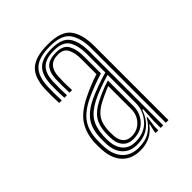

<svg xmlns="http://www.w3.org/2000/svg" viewBox="-133 -883 587 587"><g transform="rotate(-45 160.0 -590.0)"><path d="M253 -380.5V-701.5Q253 -747.2 235.2 -771.9Q217.5 -796.5 167.2 -796.5Q119.8 -796.5 98.8 -777Q77.8 -757.5 76 -714Q75.5 -698.2 75.6 -684.8Q75.8 -671.2 76.5 -653.8H65.5Q63.5 -684.2 64.8 -714Q66.8 -763 90.5 -784.1Q114.2 -805.2 167.2 -805.2Q224.2 -805.2 244.4 -778.4Q264.5 -751.5 264.5 -701.5V-380.5ZM230.8 -380.5V-411.8L233.5 -459.2H230Q220 -429.5 198.4 -412.1Q176.8 -394.8 143.5 -394.8Q115.5 -394.8 98.5 -411.8Q81.5 -428.8 79 -459.5Q78 -474.2 78.8 -492.8Q80.5 -528.2 96.2 -550.4Q112 -572.5 146.5 -589.2Q162.5 -596.8 187.5 -605.9Q212.5 -615 231 -620V-701.5Q231 -736 218.2 -757.4Q205.5 -778.8 167.2 -778.8Q132.5 -778.8 116.1 -763.2Q99.8 -747.8 98.5 -713Q98 -699 98 -685.4Q98 -671.8 98.8 -653.8H87.8Q86 -685.2 87.2 -713.2Q88.8 -752.2 107.5 -770Q126.2 -787.8 167.2 -787.8Q211 -787.8 226.5 -764.9Q242 -742 242 -701.5V-380.5ZM138.5 -375.2Q103 -375.2 81.5 -396.5Q60 -417.8 56.8 -458Q55.5 -474.2 56.2 -493.2Q58.5 -531.2 76.4 -558.4Q94.2 -585.5 138 -607Q154 -615 172.4 -622.6Q190.8 -630.2 208.2 -635.5V-701.5Q208.2 -728 199.6 -744.6Q191 -761.2 167.2 -761.2Q122.8 -761.2 120.8 -712Q120.2 -703 120.2 -687.1Q120.2 -671.2 121.2 -653.8H110Q109.2 -670.2 109.2 -685.1Q109.2 -700 109.5 -712.5Q110.8 -741.5 124.2 -755.8Q137.8 -770 167.2 -770Q198.5 -770 209 -750.8Q219.5 -731.5 219.5 -701.5V-627.5Q201.5 -622.2 180.4 -614.2Q159.2 -606.2 142.2 -598.2Q104 -580 86.5 -555.9Q69 -531.8 67.5 -492.5Q66.8 -475 68 -458.5Q70.8 -423.5 89.9 -404.1Q109 -384.8 141 -384.8Q170.5 -384.8 190.2 -397.4Q210 -410 223 -433.5H225.5L220.5 -395V-380.5H209.2V-387L215.2 -412.2H213.2Q187 -375.2 138.5 -375.2ZM146.5 -404.5Q186.2 -404.5 208.5 -430Q230.8 -455.5 230.8 -487.2V-610Q212.8 -605 189.8 -596.6Q166.8 -588.2 151 -580.2Q119.5 -564 105.8 -543.5Q92 -523 90 -489.8Q89.5 -482.8 89.5 -474.8Q89.5 -466.8 90.2 -460.2Q92.5 -435.2 106.6 -419.9Q120.8 -404.5 146.5 -404.5ZM148.2 -415Q127.5 -415 115.4 -427.4Q103.2 -439.8 101.5 -460.5Q100.2 -475.5 101 -489.2Q102.5 -519.5 115 -538.1Q127.5 -556.8 155.2 -571Q167.5 -577.5 183.9 -584.5Q200.2 -591.5 219.2 -597.2V-486.2Q219.2 -457.5 200.2 -436.2Q181.2 -415 148.2 -415ZM149.8 -424.8Q175.2 -424.8 191.6 -442.1Q208 -459.5 208 -485.8V-584.5Q195 -579.5 181.5 -573.1Q168 -566.8 159 -562.2Q135 -549.2 124.1 -532.6Q113.2 -516 112 -488.5Q112 -482 112 -475.4Q112 -468.8 112.5 -462.2Q114 -445.8 123.4 -435.2Q132.8 -424.8 149.8 -424.8Z"/></g></svg>

Font: Big Shoulders Inline Text Light
Style: Regular
Weight: 300
Designer: Patric King
Foundry: XO Type Co
Version: Version 1.000